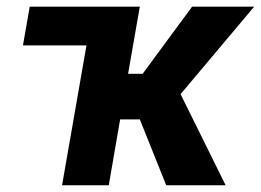

<svg xmlns="http://www.w3.org/2000/svg" viewBox="-20 -548 772 568"><path d="M471.7 0H647.5L514.2 -269.5L731.9 -528.3H548.3L401.9 -329.6H358.9L393.6 -528.3H67.9L47.9 -413.6H235.8L163.6 0H301.8L335.4 -194.8H393.6Z"/></svg>

Font: Roboto
Style: Bold Italic
Weight: 700
Italic angle: -12°
Designer: Google
Version: Version 2.137; 2017